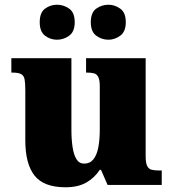

<svg xmlns="http://www.w3.org/2000/svg" viewBox="-20 -782 731 812"><path d="M257 10Q165 10 126 -39.5Q87 -89 87 -189V-402Q87 -431 84 -446.5Q81 -462 69.5 -468.5Q58 -475 32 -475H28V-536H282V-234Q282 -192 287 -159.5Q292 -127 303.5 -108.5Q315 -90 336 -90Q360 -90 374.5 -107.5Q389 -125 395.5 -157.5Q402 -190 402 -235V-417Q402 -444 395.5 -456.5Q389 -469 377 -472Q365 -475 348 -475H344V-536H596V-121Q596 -93 602.5 -80Q609 -67 622 -64Q635 -61 652 -61H664V0H435L407 -64H402Q380 -30 345 -10Q310 10 257 10ZM439 -614Q410 -614 387 -631Q364 -648 364 -688Q364 -729 387 -745.5Q410 -762 439 -762Q465 -762 488.5 -745.5Q512 -729 512 -688Q512 -648 488.5 -631Q465 -614 439 -614ZM221 -614Q193 -614 170.5 -631Q148 -648 148 -688Q148 -729 170.5 -745.5Q193 -762 221 -762Q249 -762 272.5 -745.5Q296 -729 296 -688Q296 -648 272.5 -631Q249 -614 221 -614Z"/></svg>

Font: Noto Serif Armenian Black
Style: Regular
Weight: 900
Version: Version 2.007